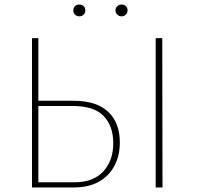

<svg xmlns="http://www.w3.org/2000/svg" viewBox="-20 -826 866 846"><path d="M121 0V-658H149V-23H310Q391 -23 435 -70.5Q479 -118 479 -195Q479 -271 436.5 -315Q394 -359 301 -359H139V-382H305Q404 -382 456 -334Q508 -286 508 -198Q508 -140 484 -95Q460 -50 415 -25Q370 0 306 0ZM666 0V-658H695L696 0ZM329 -754Q318 -754 310.5 -761.5Q303 -769 303 -780Q303 -792 310.5 -799Q318 -806 329 -806Q341 -806 348.5 -799Q356 -792 356 -780Q356 -769 348.5 -761.5Q341 -754 329 -754ZM515 -754Q505 -754 497 -761.5Q489 -769 489 -780Q489 -792 497 -799Q505 -806 515 -806Q527 -806 534.5 -799Q542 -792 542 -780Q542 -769 534.5 -761.5Q527 -754 515 -754Z"/></svg>

Font: Ysabeau Office Thin
Style: Regular
Weight: 250
Designer: Christian Thalmann (Catharsis Fonts)
Version: Version 2.001;gftools[0.9.30]; featfreeze: tnum,lnum,ss02